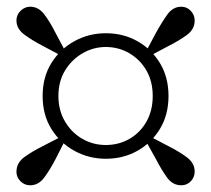

<svg xmlns="http://www.w3.org/2000/svg" viewBox="-20 -652 630 572"><path d="M420 -482 411 -491 444 -553Q461 -584 478 -608Q495 -632 520 -632Q537 -632 548.5 -619.5Q560 -607 560 -591Q560 -565 537 -548Q514 -531 482 -515ZM154 -366Q154 -323 174 -289.5Q194 -256 226 -238Q258 -220 295 -220Q334 -220 366 -238.5Q398 -257 416.5 -290Q435 -323 435 -366Q435 -409 416.5 -441.5Q398 -474 366 -493Q334 -512 295 -512Q258 -512 225.5 -493Q193 -474 173.5 -441.5Q154 -409 154 -366ZM107 -366Q107 -422 133 -464Q159 -506 202 -529.5Q245 -553 295 -553Q347 -553 389 -529.5Q431 -506 456.5 -464Q482 -422 482 -366Q482 -310 456.5 -268Q431 -226 389 -202.5Q347 -179 295 -179Q245 -179 202 -202.5Q159 -226 133 -268Q107 -310 107 -366ZM179 -491 170 -482 108 -515Q77 -531 53 -548.5Q29 -566 29 -591Q29 -608 41.5 -620Q54 -632 70 -632Q95 -632 112.5 -608.5Q130 -585 146 -553ZM170 -249 178 -242 146 -179Q130 -148 112.5 -124Q95 -100 70 -100Q53 -100 41 -112Q29 -124 29 -140Q29 -167 52.5 -184Q76 -201 108 -217ZM410 -240 420 -249 481 -217Q513 -201 536.5 -183.5Q560 -166 560 -141Q560 -124 548.5 -112Q537 -100 520 -100Q494 -100 477 -124Q460 -148 444 -179Z"/></svg>

Font: Noto Serif KR ExtraLight
Style: Bold
Weight: 700
Version: Version 2.002-H1;hotconv 1.1.0;makeotfexe 2.6.0